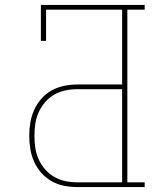

<svg xmlns="http://www.w3.org/2000/svg" viewBox="-20 -755 640 775"><path d="M293 0Q266 0 239 -5Q212 -10 188.5 -23.5Q165 -37 147 -57Q129 -77 118 -101.5Q107 -126 102.5 -153Q98 -180 98 -207Q98 -234 102.5 -260.5Q107 -287 118 -311.5Q129 -336 147 -356.5Q165 -377 188.5 -390Q212 -403 239 -408.5Q266 -414 293 -414H473V-716H166V-590H145V-735H564V-716H494V-19H564V0ZM293 -19H473V-395H293Q268 -395 244 -390Q220 -385 199 -373Q178 -361 162 -342.5Q146 -324 136 -301.5Q126 -279 122.5 -255Q119 -231 119 -207Q119 -183 122.5 -158.5Q126 -134 136 -112Q146 -90 162 -71.5Q178 -53 199 -41Q220 -29 244 -24Q268 -19 293 -19Z"/></svg>

Font: Iosevka Etoile Thin
Style: Regular
Weight: 100
Designer: Belleve Invis
Foundry: Belleve Invis
Version: Version 22.1.2; ttfautohint (v1.8.4)